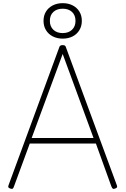

<svg xmlns="http://www.w3.org/2000/svg" viewBox="-20 -1179 793 1213"><path d="M44 12Q34 8 32.5 3.5Q31 -1 34 -9L354 -879Q356 -887 361 -890.5Q366 -894 376 -894Q386 -894 390.5 -890.5Q395 -887 397 -879L718 -9Q721 -1 719.5 3.5Q718 8 708 12Q698 16 693 13Q688 10 683 -3L586 -272H168L69 -3Q65 10 60 13Q55 16 44 12ZM180 -307H571L376 -838ZM376 -935Q341 -935 313.5 -949Q286 -963 270.5 -988.5Q255 -1014 255 -1047Q255 -1081 270.5 -1106Q286 -1131 313.5 -1145Q341 -1159 376 -1159Q412 -1159 439 -1145Q466 -1131 481.5 -1106Q497 -1081 497 -1047Q497 -1014 481.5 -988.5Q466 -963 439 -949Q412 -935 376 -935ZM376 -970Q413 -970 435 -991Q457 -1012 457 -1047Q457 -1083 435 -1103.5Q413 -1124 376 -1124Q339 -1124 317 -1103.5Q295 -1083 295 -1047Q295 -1012 317 -991Q339 -970 376 -970Z"/></svg>

Font: Playwrite HR Lijeva Thin
Style: Regular
Weight: 250
Designer: Veronika Burian, José Scaglione
Foundry: TypeTogether
Version: Version 1.002